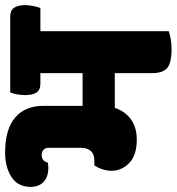

<svg xmlns="http://www.w3.org/2000/svg" viewBox="-19 -690 691 751"><g transform="rotate(-90 326.5 -314.5)"><path d="M580 -502V0Q569 4 551 7.5Q533 11 509 11Q455 11 435.5 -6.5Q416 -24 416 -63V-211H280Q267 -171 235.5 -148Q204 -125 156 -125Q95 -125 64.5 -154.5Q34 -184 34 -224Q34 -258 55 -291H76Q99 -291 111.5 -305Q124 -319 124 -345V-467Q124 -483 116 -490Q108 -497 95 -497Q84 -497 76 -490.5Q68 -484 66 -473Q61 -472 56 -471.5Q51 -471 46 -471Q10 -471 -9.5 -489.5Q-29 -508 -29 -540Q-29 -590 9.5 -615Q48 -640 105 -640Q196 -640 242 -601Q288 -562 288 -490V-337H416V-502H375Q350 -502 340 -517.5Q330 -533 330 -563Q330 -575 333 -593Q336 -611 341 -620H637Q661 -620 671.5 -605Q682 -590 682 -561Q682 -548 678.5 -529.5Q675 -511 670 -502Z"/></g></svg>

Font: Baloo 2 ExtraBold
Style: Regular
Weight: 800
Designer: Sarang Kulkarni and Ek Type
Foundry: Ek Type
Version: Version 1.640;hotconv 1.0.111;makeotfexe 2.5.65597; ttfautoh